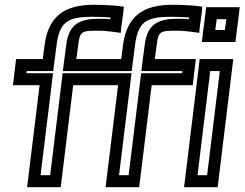

<svg xmlns="http://www.w3.org/2000/svg" viewBox="-20 -755 1019 800"><path d="M718 -627C739 -627 760 -625 782 -622L810 -618L813 -647L821 -705L823 -727L802 -730C773 -733 738 -735 698 -735C576 -735 507 -688 492 -562L485 -509H298L306 -568C313 -625 319 -627 391 -627C412 -627 433 -625 455 -622L483 -618L486 -647L494 -705L496 -727L475 -730C446 -733 411 -735 371 -735C249 -735 180 -688 165 -562L158 -509H72H47L44 -484L37 -425L34 -400H59H145L96 0L93 25H118H208H233L236 0L285 -400H472L423 0L420 25H445H535H560L563 0L612 -400H758H783L786 -425L793 -484L796 -509H771H625L633 -568C640 -625 646 -627 718 -627ZM724 -677C642 -677 594 -658 583 -568L572 -484L569 -459H594H740L739 -450H593H568L565 -425L516 -25H476L525 -425L528 -450H503H266H241L238 -425L189 -25H149L198 -425L201 -450H176H90L91 -459H177H202L205 -484L215 -562C227 -663 260 -685 365 -685C394 -685 419 -684 441 -682L440 -675C425 -676 411 -677 397 -677C315 -677 267 -658 256 -568L245 -484L242 -459H267H504H529L532 -484L542 -562C554 -663 587 -685 692 -685C721 -685 746 -684 768 -682L767 -675C752 -676 738 -677 724 -677ZM964 -605 976 -700 979 -725H954H864H839L836 -700L824 -605L821 -580H846H936H961L964 -605ZM917 -630H877L883 -675H923L917 -630ZM890 0 949 -484 952 -509H927H837H812L809 -484L750 0L747 25H772H862H887L890 0ZM843 -25H803L856 -459H896L843 -25Z"/></svg>

Font: Gamestation Text Outline
Style: Italic
Weight: 400
Designer: Jonas Hecksher
Foundry: Jonas Hecksher, Playtypeª, e-types AS
Version: Version 1.003